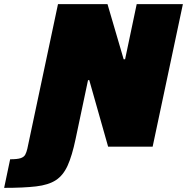

<svg xmlns="http://www.w3.org/2000/svg" viewBox="-135 -708 903 927"><path d="M-115 199 -86 61Q-51 61 -35 55.5Q-19 50 -13 38.5Q-7 27 -3 10L145 -688H384L462 -422H469L525 -688H748L602 0H387L296 -321H290L230 -37Q213 44 191.5 91.5Q170 139 134.5 162Q99 185 39 192Q-21 199 -115 199Z"/></svg>

Font: Saira Black
Style: Italic
Weight: 900
Italic angle: -12°
Designer: Hector Gatti with collaboration of the Omnibus-Type team
Foundry: Omnibus-Type
Version: Version 1.100; ttfautohint (v1.8.3)